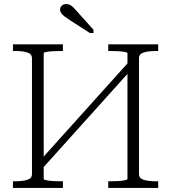

<svg xmlns="http://www.w3.org/2000/svg" viewBox="-20 -929 846 949"><path d="M167 -123 614 -620 639 -596 192 -99ZM44 0V-33H55Q91 -33 114.5 -40Q138 -47 138 -69V-641Q138 -663 114.5 -670Q91 -677 55 -677H44V-710H291V-677H282Q263 -677 243.5 -676Q224 -675 210 -672.5Q196 -670 196 -666V-44Q196 -41 210 -38Q224 -35 243.5 -34Q263 -33 282 -33H291V0ZM515 0V-33H524Q543 -33 562.5 -34Q582 -35 596 -38Q610 -41 610 -44V-666Q610 -670 596 -672.5Q582 -675 562.5 -676Q543 -677 524 -677H515V-710H762V-677H751Q715 -677 691 -670Q667 -663 667 -641V-69Q667 -47 691 -40Q715 -33 751 -33H762V0ZM363 -870Q353 -882 344 -891Q335 -900 326.5 -904.5Q318 -909 307 -909Q294 -909 285.5 -901Q277 -893 277 -881Q277 -872 283 -863.5Q289 -855 300 -847Q311 -839 326 -829L424 -766H442V-782Z"/></svg>

Font: Roboto Serif 36pt ExtraLight
Style: Regular
Weight: 250
Designer: Greg Gazdowicz
Foundry: Commercial Type
Version: Version 1.008